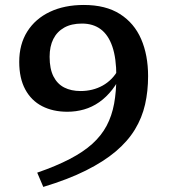

<svg xmlns="http://www.w3.org/2000/svg" viewBox="-20 -729 689 774"><path d="M154.5 24.5 130 -33Q206.5 -59.5 261.2 -88Q316 -116.5 352.2 -149.2Q388.5 -182 409.8 -222Q431 -262 440 -311Q449 -360 449 -421.5Q449 -494 433 -541Q417 -588 386.2 -611Q355.5 -634 310.5 -634Q268 -634 239 -617.8Q210 -601.5 195 -571.8Q180 -542 180 -500Q180 -451.5 195.5 -421Q211 -390.5 239 -376.2Q267 -362 305 -362Q329 -362 351.5 -367.5Q374 -373 393.8 -384Q413.5 -395 429.8 -411.5Q446 -428 457.5 -450L475.5 -442.5Q457 -399 432.8 -368Q408.5 -337 379.8 -317Q351 -297 318.8 -287.8Q286.5 -278.5 251.5 -278.5Q193.5 -278.5 149.8 -301Q106 -323.5 81.8 -368.5Q57.5 -413.5 57.5 -479.5Q57.5 -550.5 90 -602Q122.5 -653.5 181 -681.2Q239.5 -709 318 -709Q406 -709 463.5 -672.5Q521 -636 549 -571.5Q577 -507 577 -422Q577 -361.5 564.8 -307.8Q552.5 -254 523.8 -206.8Q495 -159.5 446.5 -118.5Q398 -77.5 326 -41.5Q254 -5.5 154.5 24.5Z"/></svg>

Font: Newsreader 9pt Medium
Style: Regular
Weight: 500
Designer: Hugues Gentile
Foundry: Production Type
Version: Version 1.003